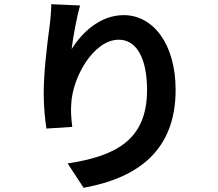

<svg xmlns="http://www.w3.org/2000/svg" viewBox="-20 -829 1040 914"><path d="M361 -803 224 -809C224 -782 221 -742 216 -704C202 -601 188 -477 188 -384C188 -317 195 -256 201 -217L324 -225C318 -272 317 -304 319 -331C324 -463 427 -640 545 -640C629 -640 680 -554 680 -400C680 -158 524 -85 302 -51L378 65C643 17 816 -118 816 -401C816 -621 708 -757 569 -757C456 -757 369 -673 321 -595C327 -651 347 -754 361 -803Z"/></svg>

Font: Noto Sans Mono CJK SC
Style: Bold
Weight: 700
Designer: Ryoko NISHIZUKA 西塚涼子 (kana, bopomofo & ideographs); Paul D. Hunt (Latin, Greek & Cyrillic); Sandoll Communications 산돌커뮤니
Foundry: Adobe
Version: Version 2.004;hotconv 1.0.118;makeotfexe 2.5.65603